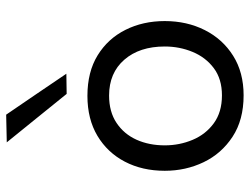

<svg xmlns="http://www.w3.org/2000/svg" viewBox="-116 -702 829 638"><g transform="rotate(-90 299.0 -383.5)"><path d="M300.5 11Q219 11 163 -25.8Q107 -62.5 78.5 -122Q50 -181.5 50 -251Q50 -325.5 80.2 -383.5Q110.5 -441.5 166.2 -474.8Q222 -508 299 -508Q378.5 -508 433.8 -474Q489 -440 518.2 -381.8Q547.5 -323.5 547.5 -251Q547.5 -177.5 517.5 -118Q487.5 -58.5 432.2 -23.8Q377 11 300.5 11ZM300.5 -61Q355 -61 391 -88Q427 -115 445 -158.5Q463 -202 463 -251Q463 -335 419 -385.5Q375 -436 300 -436Q246 -436 209 -411.2Q172 -386.5 153.2 -344.8Q134.5 -303 134.5 -251Q134.5 -202 152.8 -158.5Q171 -115 208 -88Q245 -61 300.5 -61ZM305.5 -577Q265.5 -626.5 225.5 -676Q185.5 -725.5 144.5 -776L236.5 -778Q270.5 -728.5 304.2 -678.8Q338 -629 372.5 -578Z"/></g></svg>

Font: Heraclito
Style: Regular
Weight: 400
Designer: Kostas Bartsokas (font) & Cristiano Sobral (main changes)
Foundry: Kostas Bartsokas (font) & Cristiano Sobral (main changes)
Version: Version 1.00;July 8, 2020;FontCreator 13.0.0.2655 64-bit